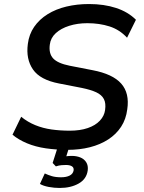

<svg xmlns="http://www.w3.org/2000/svg" viewBox="-20 -734 716 952"><path d="M315 9Q259 9 207.5 1.5Q156 -6 114 -23.5Q72 -41 42 -66L85 -155Q117 -129 155 -113.5Q193 -98 236 -92Q279 -86 326 -86Q377 -86 415 -99Q453 -112 475 -135.5Q497 -159 501 -188Q506 -222 495 -243Q484 -264 457 -276.5Q430 -289 386 -298L273 -320Q179 -338 143.5 -389.5Q108 -441 118 -516Q124 -564 149.5 -601Q175 -638 216 -663.5Q257 -689 309.5 -701.5Q362 -714 421 -714Q496 -714 555.5 -694.5Q615 -675 654 -636L610 -547Q573 -587 523 -603Q473 -619 413 -619Q364 -619 323 -606Q282 -593 256.5 -569.5Q231 -546 227 -513Q221 -469 243.5 -444.5Q266 -420 326 -408L439 -386Q539 -367 581 -319.5Q623 -272 611 -192Q605 -143 580.5 -105.5Q556 -68 516.5 -42.5Q477 -17 426 -4Q375 9 315 9ZM276 198Q249 198 222 193Q195 188 178 178L202 126Q219 134 237.5 139.5Q256 145 283 145Q309 145 325.5 136.5Q342 128 345 111Q347 97 336.5 90.5Q326 84 307 84Q298 84 285 85Q272 86 257 91L241 74L271 -20H328L303 59L279 47Q291 43 306.5 41Q322 39 336 39Q359 39 378 46.5Q397 54 407.5 70.5Q418 87 415 111Q409 154 370 176Q331 198 276 198Z"/></svg>

Font: Nunito Sans 7pt SemiBold
Style: Italic
Weight: 600
Italic angle: -9°
Designer: Vernon Adams
Foundry: Vernon Adams
Version: Version 3.101;gftools[0.9.27]